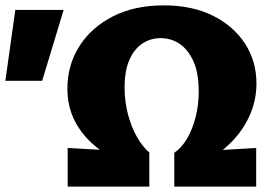

<svg xmlns="http://www.w3.org/2000/svg" viewBox="-26 -695 1030 715"><path d="M450 -77Q379 -109 329 -150.5Q279 -192 252 -245.5Q225 -299 225 -365Q225 -452 269 -522Q313 -592 393.5 -633.5Q474 -675 584 -675Q690 -675 767 -636.5Q844 -598 886.5 -532.5Q929 -467 929 -384Q929 -319 901.5 -260Q874 -201 824 -154.5Q774 -108 706 -77L623 -126Q651 -145 671 -179.5Q691 -214 702.5 -259Q714 -304 714 -354Q714 -424 694 -467.5Q674 -511 642.5 -532Q611 -553 572 -553Q535 -553 504.5 -533Q474 -513 456 -472.5Q438 -432 438 -369Q438 -317 450.5 -269.5Q463 -222 484 -185Q505 -148 530 -127ZM226 0V-144L530 -127V0ZM623 0V-126L928 -144V0ZM131 -394H-6L31 -658H211Z"/></svg>

Font: Ysabeau SC Black
Style: Regular
Weight: 900
Designer: Christian Thalmann (Catharsis Fonts)
Version: Version 2.001;gftools[0.9.30]; featfreeze: smcp